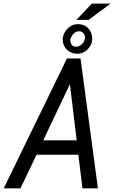

<svg xmlns="http://www.w3.org/2000/svg" viewBox="-35 -1031 642 1051"><path d="M394 -184.1H165L77.1 0H-14.6L331.5 -710.9H405.8L501 0H416.5ZM201.7 -262.7H384.8L347.7 -570.3ZM467.8 -1011.2H570.3L450.2 -922.4H383.3ZM308.6 -813.5Q308.6 -831.1 315.4 -846.4Q322.3 -861.8 333.7 -873.5Q345.2 -885.3 360.4 -892.1Q375.5 -898.9 393.1 -898.9Q409.7 -898.9 423.8 -892.8Q438 -886.7 448.2 -876Q458.5 -865.2 464.1 -850.6Q469.7 -835.9 469.7 -819.8Q469.7 -802.7 463.1 -787.8Q456.5 -772.9 445.6 -761.5Q434.6 -750 419.7 -743.4Q404.8 -736.8 387.7 -736.8Q371.6 -736.8 357.2 -742.4Q342.8 -748 332 -758.3Q321.3 -768.6 314.9 -782.7Q308.6 -796.9 308.6 -813.5ZM349.1 -814.5Q350.1 -799.3 356.9 -787.4Q363.8 -775.4 381.8 -775.4Q390.6 -775.4 398.7 -779.1Q406.7 -782.7 413.1 -788.8Q419.4 -794.9 423.8 -803Q428.2 -811 429.7 -819.3Q431.2 -826.7 429.4 -834Q427.7 -841.3 423.6 -847.2Q419.4 -853 412.8 -856.4Q406.2 -859.9 398.4 -859.9Q388.2 -859.9 380.4 -856Q372.6 -852.1 366.7 -845.7Q360.8 -839.4 356.4 -831.1Q352.1 -822.8 349.1 -814.5Z"/></svg>

Font: Roboto Mono
Style: Italic
Weight: 400
Designer: Google
Version: Version 2.000985; 2015; ttfautohint (v1.3)